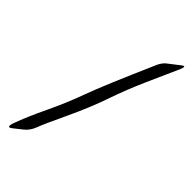

<svg xmlns="http://www.w3.org/2000/svg" viewBox="-218 -705 781 781"><g transform="rotate(45 172.5 -314.5)"><path d="M342.3 -650.4Q342.3 -645.5 337.4 -633.8L276.9 -498.5Q241.7 -418.9 215.3 -342.3Q189 -265.6 146 -174.3Q103 -83 92.5 -54.7Q82 -26.4 61.5 -10.3L26.4 17.6Q17.1 24.9 13.7 24.9Q9.3 24.9 9.3 18.6Q9.3 12.7 13.7 0.5Q33.7 -55.2 70.8 -132.8Q107.9 -210.4 136 -288.1Q164.1 -365.7 258.8 -581.1Q269 -601.1 281.2 -610.4L330.1 -648.4Q337.4 -653.8 339.8 -653.8Q342.3 -653.8 342.3 -650.4Z"/></g></svg>

Font: Eadui
Style: Medium
Weight: 500
Designer: Peter S. Baker
Version: Version 1.1